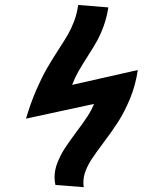

<svg xmlns="http://www.w3.org/2000/svg" viewBox="-20 -752 640 776"><path d="M200.5 -36Q200.5 -66 212.8 -96.2Q225 -126.5 242.2 -153Q259.5 -179.5 289 -219Q316.5 -255.5 333.2 -281.2Q350 -307 360 -332L85 -272.5Q104.5 -337.5 126.5 -388Q148.5 -438.5 168.5 -473.5Q188.5 -508.5 216.5 -551.5Q241 -589 254.8 -613Q268.5 -637 279.8 -666.8Q291 -696.5 296 -732L418 -722Q411 -679.5 398.5 -645.5Q386 -611.5 371.5 -585.5Q357 -559.5 334 -524Q311 -488 297 -463.5Q283 -439 271.5 -409L537 -469Q527.5 -405.5 505.2 -352.5Q483 -299.5 457.8 -260Q432.5 -220.5 395 -171Q367 -133.5 352 -111Q337 -88.5 327 -63.8Q317 -39 317 -14.5Q317 -5.5 318.5 4.5L204 -4.5Q200.5 -19 200.5 -36Z"/></svg>

Font: JuliaMono ExtraBold
Style: Italic
Weight: 800
Italic angle: -9°
Monospace: yes
Designer: cormullion
Foundry: corm
Version: Version 0.057; ttfautohint (v1.8.4)